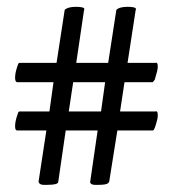

<svg xmlns="http://www.w3.org/2000/svg" viewBox="-20 -546 505 552"><path d="M270.5 -225.6 282.2 -309.6H190.4L177.7 -225.6ZM117.2 -14.6H104.5Q98.6 -14.6 95.2 -17.1Q91.8 -19.5 91.8 -21.5L90.8 -23.4L113.3 -170.9H29.3Q23.4 -170.9 23.4 -182.6Q23.4 -194.3 27.8 -209Q32.2 -223.6 33.7 -224.6Q35.2 -225.6 37.1 -225.6H122.1L133.8 -309.6H29.3Q23.4 -310.5 23.4 -322.3Q23.4 -334 27.8 -348.6Q32.2 -363.3 33.7 -364.3Q35.2 -365.2 37.1 -365.2H142.6L166 -517.6Q174.8 -526.4 198.7 -526.4Q222.7 -526.4 222.7 -519.5L221.7 -517.6L199.2 -365.2H291L314.5 -517.6Q323.2 -526.4 347.2 -526.4Q371.1 -526.4 371.1 -519.5L370.1 -517.6L346.7 -365.2H426.8Q427.7 -365.2 428.7 -365.7Q429.7 -366.2 431.6 -364.3Q433.6 -362.3 433.6 -353.5Q433.6 -344.7 424.8 -316.4L418.9 -309.6H337.9L325.2 -225.6H426.8Q427.7 -225.6 428.7 -226.1Q429.7 -226.6 431.6 -224.6Q433.6 -222.7 433.6 -213.9Q433.6 -205.1 428.2 -188Q422.9 -170.9 419.9 -170.9H317.4L293.9 -23.4L291 -19.5Q285.2 -14.6 264.6 -14.6H252Q246.1 -14.6 242.7 -17.1Q239.3 -19.5 239.3 -21.5V-23.4L260.7 -170.9H168.9L147.5 -23.4Q147.5 -14.6 117.2 -14.6Z"/></svg>

Font: CrimsonText-Roman
Style: Roman
Weight: 400
Version: Version 0.13